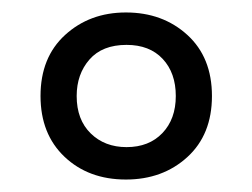

<svg xmlns="http://www.w3.org/2000/svg" viewBox="-20 -743 405 308"><path d="M182 -455Q122 -455 83.5 -491.5Q45 -528 45 -589Q45 -651 84.5 -687Q124 -723 182 -723Q241 -723 280.5 -687Q320 -651 320 -589Q320 -527 280.5 -491Q241 -455 182 -455ZM183 -507Q219 -507 240.5 -529.5Q262 -552 262 -589Q262 -626 241 -648.5Q220 -671 183 -671Q144 -671 123.5 -647.5Q103 -624 103 -589Q103 -551 125.5 -529Q148 -507 183 -507Z"/></svg>

Font: Noto Sans Lao ExtraCondensed
Style: Regular
Weight: 400
Width: 2
Designer: Monotype Design Team
Foundry: Monotype Imaging Inc.
Version: Version 2.004; ttfautohint (v1.8.4.7-5d5b)